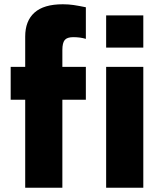

<svg xmlns="http://www.w3.org/2000/svg" viewBox="-20 -879 761 899"><path d="M30 0ZM272 -645V-566H382V-412H272V0H98V-412H30V-566H98V-708Q98 -781 141.5 -820Q185 -859 274 -859Q301 -859 324.5 -855.5Q348 -852 382 -845V-697Q356 -705 323 -705Q294 -705 283 -691.5Q272 -678 272 -645ZM477 -807H651V-656H477ZM477 -566H651V0H477Z"/></svg>

Font: Biryani Black
Style: Regular
Weight: 900
Designer: Dan Reynolds and Mathieu Reguer
Foundry: Dan Reynolds and Mathieu Reguer
Version: Version 1.004; ttfautohint (v1.1) -l 5 -r 5 -G 72 -x 0 -D la